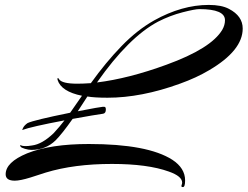

<svg xmlns="http://www.w3.org/2000/svg" viewBox="-20 -685 1006 780"><path d="M404 -251Q410 -251 410 -240Q410 -225 399 -223Q369 -219 275 -202Q232 -141 206 -115Q166 -76 108 -76Q96 -76 81 -80.5Q66 -85 63.5 -89.5Q61 -94 62 -95Q63 -96 66.5 -94Q70 -92 81.5 -91.5Q93 -91 110 -94Q151 -99 198 -144Q223 -171 242 -196Q105 -170 71 -157Q69 -156 74 -166Q79 -176 92 -185Q117 -197 265 -227L313 -296Q229 -313 214 -360Q212 -367 215 -367.5Q218 -368 220 -363Q232 -345 294 -345Q317 -345 346 -347H349Q410 -432 473.5 -497.5Q537 -563 606 -602Q719 -665 828 -665Q880 -665 910 -649Q966 -620 966 -569Q966 -480 830 -400Q778 -369 711 -345Q554 -288 417 -288Q364 -288 335 -293L296 -233Q389 -251 396.5 -251Q404 -251 404 -251ZM883 -564Q894 -583 894 -603Q894 -648 790 -648Q772 -648 721.5 -635Q671 -622 622 -597Q503 -534 374 -350Q503 -366 656 -422Q838 -488 883 -564ZM732 48Q732 75 723 75Q715 75 717.5 68Q720 61 720 57Q720 31 666 12Q580 -19 435 -19Q281 -19 166 16Q128 28 104 36Q62 49 40 49Q3 49 3 23Q3 -26 90 -62Q185 -100 341 -100Q580 -100 680 -36Q732 -2 732 48Z"/></svg>

Font: Arizonia
Style: Regular
Weight: 400
Designer: Robert E. Leuschke
Foundry: Robert E. Leuschke
Version: Version 1.003